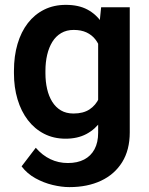

<svg xmlns="http://www.w3.org/2000/svg" viewBox="-20 -558 609 786"><path d="M394 -528.3H511.2V-16.1Q511.2 55.7 480.2 105.7Q449.2 155.8 393.6 181.9Q337.9 208 264.2 208Q232.4 208 195.6 199.2Q158.7 190.4 124.8 171.6Q90.8 152.8 68.4 123L126.5 46.9Q152.8 77.6 186 93.5Q219.2 109.4 257.8 109.4Q296.9 109.4 324.5 95Q352.1 80.6 366.9 53Q381.8 25.4 381.8 -14.6V-407.7ZM37.1 -257.8V-268.1Q37.1 -328.6 51.8 -378.2Q66.4 -427.7 94 -463.4Q121.6 -499 160.9 -518.6Q200.2 -538.1 249.5 -538.1Q301.8 -538.1 337.6 -519Q373.5 -500 397.2 -464.8Q420.9 -429.7 434.3 -381.6Q447.8 -333.5 455.1 -275.9V-248Q448.2 -191.9 433.3 -145Q418.5 -98.1 394 -63.2Q369.6 -28.3 333.5 -9.3Q297.4 9.8 248.5 9.8Q199.7 9.8 160.6 -10.3Q121.6 -30.3 94 -66.4Q66.4 -102.5 51.8 -151.4Q37.1 -200.2 37.1 -257.8ZM166 -268.1V-257.8Q166 -223.6 172.9 -193.8Q179.7 -164.1 193.8 -141.4Q208 -118.7 229.5 -106Q251 -93.3 280.8 -93.3Q320.8 -93.3 346.4 -110.1Q372.1 -127 385.5 -156.5Q398.9 -186 402.8 -223.1V-299.8Q400.4 -329.1 392.3 -354Q384.3 -378.9 370.1 -397Q356 -415 334 -425.3Q312 -435.5 281.7 -435.5Q252.4 -435.5 230.5 -422.6Q208.5 -409.7 194.3 -386.7Q180.2 -363.8 173.1 -333.5Q166 -303.2 166 -268.1Z"/></svg>

Font: Roboto SemiBold
Style: Regular
Weight: 600
Designer: Christian Robertson
Foundry: Google
Version: Version 3.009; 2024